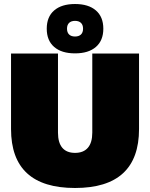

<svg xmlns="http://www.w3.org/2000/svg" viewBox="-20 -927 748 957"><path d="M673 -284Q673 10 354 10Q35 10 35 -284V-660H269V-266Q269 -216 290.5 -190.5Q312 -165 354 -165Q396 -165 418 -190.5Q440 -216 440 -266V-660H673ZM495 -784Q495 -725 458 -693Q421 -661 354 -661Q287 -661 250 -693Q213 -725 213 -784Q213 -843 250 -875Q287 -907 354 -907Q421 -907 458 -875Q495 -843 495 -784ZM314 -784Q314 -765 324.5 -755Q335 -745 354 -745Q373 -745 383.5 -755Q394 -765 394 -784Q394 -803 383.5 -813Q373 -823 354 -823Q335 -823 324.5 -813Q314 -803 314 -784Z"/></svg>

Font: Work Sans Black
Style: Regular
Weight: 900
Designer: Wei Huang
Foundry: Wei Huang
Version: Version 1.500